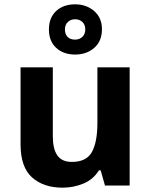

<svg xmlns="http://www.w3.org/2000/svg" viewBox="-20 -857 697 887"><path d="M579 -546V0H465L445 -70H437Q411 -28 365.5 -9Q320 10 269 10Q181 10 128 -37.5Q75 -85 75 -190V-546H224V-227Q224 -169 245 -139Q266 -109 312 -109Q380 -109 405 -155.5Q430 -202 430 -289V-546ZM327.1 -605Q273 -605 239.5 -636Q206 -667 206 -721Q206 -775 239.3 -806Q272.5 -837 326.9 -837Q379 -837 415 -806Q451 -775 451 -722.1Q451 -667 415.5 -636Q380 -605 327.1 -605ZM327 -674Q347 -674 360.5 -686.6Q374 -699.2 374 -721.1Q374 -743 360.6 -755.5Q347.2 -768 327.1 -768Q307 -768 293.5 -755.4Q280 -742.8 280 -720.9Q280 -699 292.2 -686.5Q304.3 -674 327 -674Z"/></svg>

Font: Noto Sans Sundanese
Style: Regular
Weight: 400
Designer: Monotype Design Team (Regular), Sérgio L. Martins (other weights)
Foundry: Monotype Imaging Inc.
Version: Version 2.003